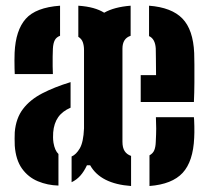

<svg xmlns="http://www.w3.org/2000/svg" viewBox="-20 -628 718 657"><path d="M30.5 -374.5Q30 -380.5 29.8 -393.5Q29.5 -406.5 29.5 -421.5Q29.5 -436.5 30 -447.5Q33.5 -524.5 68 -563.5Q102.5 -602.5 185.5 -608.5V-505.5Q173 -501 167.5 -490.5Q162 -480 161 -461.5Q160.5 -451 160.2 -434.2Q160 -417.5 160.2 -401Q160.5 -384.5 161 -374.5ZM428.5 8.5Q324 1 288.5 -62.5H277.5Q267.5 -41 254.8 -26.8Q242 -12.5 225 -4.5V-92.5Q240.5 -99 253 -120.2Q265.5 -141.5 267.5 -188.5V-457Q267.5 -471.5 263.5 -483.2Q259.5 -495 248 -502V-608.5Q277 -606.5 298.8 -600.5Q320.5 -594.5 336.5 -584.5Q370.5 -604 427 -608.5V-505.5Q399 -496.5 399 -461.5V-143Q399 -122.5 406.5 -111Q414 -99.5 428.5 -94.5ZM461.5 -279V-371H514Q514 -402 513.5 -427.5Q513 -453 513 -462Q511 -495 490 -504.5V-608.5Q567.5 -602.5 604.2 -564.5Q641 -526.5 644.5 -446.5Q645 -435 645.2 -407.2Q645.5 -379.5 645.2 -345Q645 -310.5 643.5 -279ZM180 7Q142.5 6 109.5 -7.8Q76.5 -21.5 55.2 -51.2Q34 -81 30.5 -129.5Q30 -142 30 -153.8Q30 -165.5 30.5 -175.5Q34.5 -223.5 58.8 -255.2Q83 -287 124.5 -308.5Q166 -330 221.5 -347V-259.5Q193.5 -247.5 179 -226.8Q164.5 -206 162 -175Q161.5 -166.5 161.5 -158Q161.5 -149.5 163 -139.5Q167.5 -113 180 -101ZM491.5 8.5V-96.5Q503.5 -103 508 -114.2Q512.5 -125.5 513 -142Q514.5 -170.5 514.5 -188Q514.5 -205.5 513.5 -227H643.5Q644.5 -219.5 645 -196.2Q645.5 -173 644.5 -156.5Q641 -75.5 605 -36.5Q569 2.5 491.5 8.5Z"/></svg>

Font: Big Shoulders Stencil Text Thin ExtraBold
Style: Regular
Weight: 800
Version: Version 2.001